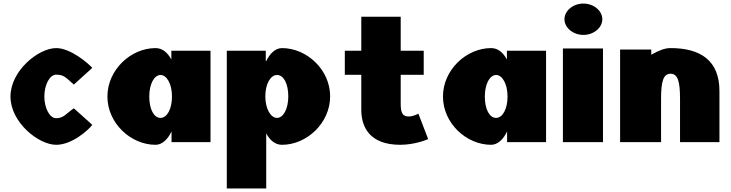

<svg xmlns="http://www.w3.org/2000/svg" viewBox="-20 -798 4107 1078"><path d="M498.2 -417C475.7 -442 376.9 -528 295.4 -528C196.3 -528 38.8 -401 38.8 -256C38.8 -111 196.3 15 295.4 15C384.4 15 475.7 -67 498.2 -97L394.5 -190C350.7 -160 338 -134.3 295 -134.3C258.9 -134.3 229 -191 229 -256.3C229 -321.5 258.9 -378.7 295 -378.7C334.8 -378.7 345.6 -368 394.5 -323Z M583.1 -256C583.1 -106 714.4 15 853.5 15C890.4 15 922 -16 942.1 -58H943.1V0H1161.9V-513H942.1V-464C919.9 -505 889.9 -528 853.5 -528C714.4 -528 583.1 -406 583.1 -256ZM818.1 -256C818.1 -327 846.1 -377 881.4 -377C916.2 -377 945.6 -327 945.6 -256C945.6 -186 917.8 -136 881.4 -136C843.4 -136 818.1 -186 818.1 -256Z M1833.6 -257C1833.6 -407 1702.3 -528 1563.3 -528C1526.3 -528 1494.7 -497 1474.7 -455H1472.2V-513H1253.4V260H1474.7V-49C1496.8 -8 1526.9 15 1563.3 15C1702.3 15 1833.6 -107 1833.6 -257ZM1598.6 -257C1598.6 -186 1570.6 -136 1535.3 -136C1500.5 -136 1469.7 -186 1469.7 -257C1469.7 -327 1498.9 -377 1535.3 -377C1573.3 -377 1598.6 -327 1598.6 -257Z M2008.5 -513H1916V-378H2008.5V-181C2008.5 -90 2051 15 2227.3 15C2312.7 15 2384 -17 2384 -17L2329 -160C2329 -160 2302.7 -144 2274 -144C2239 -144 2229.8 -167 2229.8 -215V-378H2359V-513H2229.8V-704H2008.5Z M2467.1 -256C2467.1 -106 2598.4 15 2737.5 15C2774.4 15 2806 -16 2826.1 -58H2827.1V0H3045.9V-513H2826.1V-464C2803.9 -505 2773.9 -528 2737.5 -528C2598.4 -528 2467.1 -406 2467.1 -256ZM2702.1 -256C2702.1 -327 2730.1 -377 2765.4 -377C2800.2 -377 2829.6 -327 2829.6 -256C2829.6 -186 2801.8 -136 2765.4 -136C2727.4 -136 2702.1 -186 2702.1 -256Z M3140.5 0H3365.5V-526H3140.5ZM3149.2 -690C3149.2 -642 3198 -602 3255.5 -602C3313 -602 3361.8 -642 3361.8 -690C3361.8 -738 3313 -778 3255.5 -778C3198 -778 3149.2 -738 3149.2 -690Z M3691.6 0V-244C3691.6 -345 3705.9 -384 3744.9 -384C3783.9 -384 3798.1 -345 3798.1 -244V0H4019.4V-287C4019.4 -459 3911.9 -528 3744.9 -528C3710.8 -528 3678.6 -514 3636.6 -491V-520H3461.6V0Z"/></svg>

Font: Blink
Style: Wide
Weight: 400
Designer: Mew Too
Foundry: Cannot Into Space Fonts
Version: Version 001.000